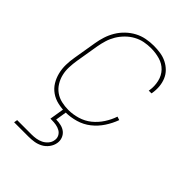

<svg xmlns="http://www.w3.org/2000/svg" viewBox="-220 -624 939 939"><g transform="rotate(45 250.0 -154.0)"><path d="M201 8Q173 8 146.5 2Q120 -4 98.5 -19Q77 -34 63.5 -56Q50 -78 43.5 -104Q37 -130 37.5 -157.5Q38 -185 43 -213L63 -333Q67 -358 75 -383Q83 -408 97 -431.5Q111 -455 131 -474Q151 -493 174.5 -505.5Q198 -518 224 -523Q250 -528 276 -528Q299 -528 322 -524.5Q345 -521 365 -511Q385 -501 400.5 -485.5Q416 -470 424.5 -449.5Q433 -429 435 -406Q437 -383 433 -359L432 -355H413L414 -359Q419 -390 412 -420.5Q405 -451 385 -472Q365 -493 335.5 -501.5Q306 -510 274 -510Q251 -510 228 -505.5Q205 -501 183 -489Q161 -477 143 -459Q125 -441 112.5 -420Q100 -399 93 -376Q86 -353 82 -330L62 -210Q58 -185 57 -160Q56 -135 61.5 -112Q67 -89 79.5 -68.5Q92 -48 111 -34.5Q130 -21 153.5 -15.5Q177 -10 202 -10Q233 -10 265 -19.5Q297 -29 322.5 -49.5Q348 -70 366.5 -98.5Q385 -127 395 -157L413 -151Q401 -118 381 -87.5Q361 -57 332.5 -34.5Q304 -12 269 -2Q234 8 201 8ZM57 220 60 202H160Q175 202 190.5 199.5Q206 197 220.5 190Q235 183 246 170Q257 157 259 142Q262 127 255.5 114Q249 101 236.5 94Q224 87 209.5 84.5Q195 82 180 82H170L185 -10H205L193 65Q210 65 227 69Q244 73 256.5 83Q269 93 275 109Q281 125 278 142Q275 161 262.5 178Q250 195 232 204.5Q214 214 195 217Q176 220 157 220Z"/></g></svg>

Font: Iosevka Thin
Style: Italic
Weight: 100
Italic angle: -9°
Monospace: yes
Designer: Belleve Invis
Foundry: Belleve Invis
Version: Version 32.5.0; ttfautohint (v1.8.4)